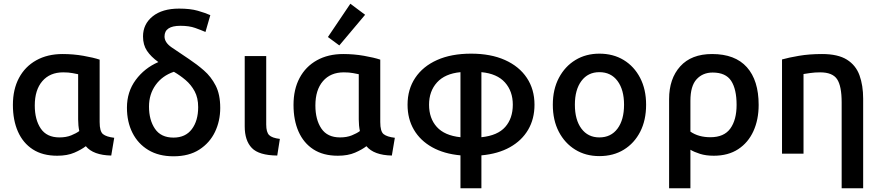

<svg xmlns="http://www.w3.org/2000/svg" viewBox="-20 -822 4707 1027"><path d="M286 11Q208 11 155.5 -23Q103 -57 76 -118Q49 -179 49 -261Q49 -344 81.5 -405Q114 -466 174 -499.5Q234 -533 315 -533Q372 -533 426 -523.5Q480 -514 513 -503V-169Q513 -119 531 -104.5Q549 -90 591 -85L575 10Q527 9 493 -3.5Q459 -16 439 -40Q416 -22 378 -5.5Q340 11 286 11ZM298 -87Q334 -87 361 -98Q388 -109 404 -121Q398 -150 398 -183V-425Q388 -427 367.5 -431Q347 -435 318 -435Q247 -435 206.5 -388Q166 -341 166 -258Q166 -182 198 -134.5Q230 -87 298 -87Z M908 14Q829 14 773.5 -19.5Q718 -53 688.5 -111.5Q659 -170 659 -246Q659 -331 706 -394.5Q753 -458 827 -490Q787 -519 766 -550.5Q745 -582 745 -627Q745 -693 796.5 -734.5Q848 -776 938 -776Q998 -776 1038 -764.5Q1078 -753 1105 -741L1079 -651Q1056 -661 1024 -672.5Q992 -684 945 -684Q860 -684 860 -627Q860 -595 897.5 -569Q935 -543 991 -506Q1033 -478 1071 -445Q1109 -412 1133.5 -364.5Q1158 -317 1158 -245Q1158 -175 1130 -116.5Q1102 -58 1046.5 -22Q991 14 908 14ZM908 -86Q972 -86 1006 -131Q1040 -176 1040 -249Q1040 -299 1021 -334Q1002 -369 972.5 -394Q943 -419 910 -438Q848 -417 812.5 -367.5Q777 -318 777 -252Q777 -180 809 -133Q841 -86 908 -86Z M1463 10Q1365 9 1327 -30.5Q1289 -70 1289 -146V-522H1404V-156Q1404 -115 1419.5 -99.5Q1435 -84 1477 -79Z M1787 11Q1709 11 1656.5 -23Q1604 -57 1577 -118Q1550 -179 1550 -261Q1550 -344 1582.5 -405Q1615 -466 1675 -499.5Q1735 -533 1816 -533Q1873 -533 1927 -523.5Q1981 -514 2014 -503V-169Q2014 -119 2032 -104.5Q2050 -90 2092 -85L2076 10Q2028 9 1994 -3.5Q1960 -16 1940 -40Q1917 -22 1879 -5.5Q1841 11 1787 11ZM1799 -87Q1835 -87 1862 -98Q1889 -109 1905 -121Q1899 -150 1899 -183V-425Q1889 -427 1868.5 -431Q1848 -435 1819 -435Q1748 -435 1707.5 -388Q1667 -341 1667 -258Q1667 -182 1699 -134.5Q1731 -87 1799 -87ZM1795 -579 1734 -624 1854 -802 1933 -743Z M2443 185V9Q2355 1 2291.5 -34.5Q2228 -70 2194 -128Q2160 -186 2160 -262Q2160 -344 2201 -405.5Q2242 -467 2318 -501Q2394 -535 2500 -535Q2605 -535 2681 -501Q2757 -467 2798 -405.5Q2839 -344 2839 -262Q2839 -186 2805 -128Q2771 -70 2707.5 -34.5Q2644 1 2555 9V185ZM2443 -88V-436Q2360 -428 2317.5 -381Q2275 -334 2275 -262Q2275 -189 2316.5 -143Q2358 -97 2443 -88ZM2555 -88Q2642 -97 2682.5 -143Q2723 -189 2723 -262Q2723 -334 2681 -381Q2639 -428 2555 -436Z M3186 13Q3113 13 3057 -21.5Q3001 -56 2969 -117.5Q2937 -179 2937 -262Q2937 -344 2969.5 -405.5Q3002 -467 3058 -501Q3114 -535 3186 -535Q3260 -535 3316 -501Q3372 -467 3404 -405.5Q3436 -344 3436 -262Q3436 -179 3404.5 -117.5Q3373 -56 3317 -21.5Q3261 13 3186 13ZM3186 -87Q3248 -87 3283 -134Q3318 -181 3318 -262Q3318 -342 3283 -389Q3248 -436 3186 -436Q3125 -436 3090 -389Q3055 -342 3055 -262Q3055 -181 3090 -134Q3125 -87 3186 -87Z M3559 185V-292Q3559 -401 3618.5 -467Q3678 -533 3789 -533Q3912 -533 3975 -462.5Q4038 -392 4038 -261Q4038 -182 4010 -120.5Q3982 -59 3928.5 -24Q3875 11 3798 11Q3756 11 3724.5 1Q3693 -9 3673 -21V185ZM3780 -88Q3853 -88 3886.5 -134.5Q3920 -181 3920 -261Q3920 -345 3891 -389.5Q3862 -434 3792 -434Q3739 -434 3706 -398Q3673 -362 3673 -283V-118Q3716 -88 3780 -88Z M4482 185V-274Q4482 -362 4457.5 -398.5Q4433 -435 4367 -435Q4339 -435 4314.5 -431.5Q4290 -428 4278 -426V0H4163V-504Q4198 -514 4253.5 -523.5Q4309 -533 4377 -533Q4462 -533 4510 -503Q4558 -473 4577.5 -419Q4597 -365 4597 -294V185Z"/></svg>

Font: Ubuntu Sans SemiBold
Style: Regular
Weight: 600
Designer: Dalton Maag Ltd
Foundry: Dalton Maag Ltd
Version: Version 1.006; ttfautohint (v1.8.4.7-5d5b)